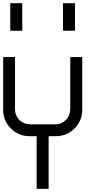

<svg xmlns="http://www.w3.org/2000/svg" viewBox="-20 -861 707 1214"><path d="M378.3 -666.7V-840.8H454.2V-666.7ZM45 -666.7V-840.8H120.8V-666.7ZM287.5 0V333.3H211.7V0H166.7Q97.5 0 48.8 -48.8Q0 -97.5 0 -166.7V-500H75V-166.7Q75.8 -130 102.1 -102.9Q128.3 -75.8 166.7 -75.8V-75H333.3Q369.2 -75.8 396.2 -102.5Q423.3 -129.2 423.3 -166.7H424.2V-500H500V-166.7Q500 -97.5 451.2 -48.8Q402.5 0 333.3 0Z"/></svg>

Font: 0xA000-Squareish-Mono
Style: Squareish-Mono
Weight: 400
Version: Version 0.1